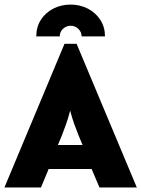

<svg xmlns="http://www.w3.org/2000/svg" viewBox="-21 -830 626 850"><path d="M-1.4 0 264.6 -636.1H318.1L584.7 0H419.4L384.7 -81.9H194.4L160.4 0ZM235.4 -188.2H344.4L327.1 -229.9Q316 -257.6 307.3 -281.9Q298.6 -306.2 289.6 -340.3Q280.6 -306.2 272.2 -282.3Q263.9 -258.3 252.8 -229.9ZM139.6 -668.8Q139.6 -710.4 159.7 -742Q179.9 -773.6 214.6 -791.7Q249.3 -809.7 291.7 -809.7Q334 -809.7 368.8 -791.3Q403.5 -772.9 423.6 -741.3Q443.8 -709.7 443.8 -668.8H340.3Q340.3 -688.2 326 -702.1Q311.8 -716 291.7 -716Q272.2 -716 257.6 -702.1Q243.1 -688.2 243.7 -668.8Z"/></svg>

Font: Afacad Flux ExtraBold
Style: Regular
Weight: 800
Designer: Kristian Moeller
Foundry: Dicotype
Version: Version 1.100